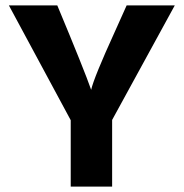

<svg xmlns="http://www.w3.org/2000/svg" viewBox="-20 -694 683 714"><path d="M397 0H243V-247L13 -674H193Q294 -432 319 -360Q329 -405 407 -576L451 -674H630L397 -248Z"/></svg>

Font: Hind Vadodara
Style: Bold
Weight: 700
Designer: Hitesh Malaviya
Foundry: Indian Type Foundry
Version: Version 0.702;PS 1.0;hotconv 1.0.81;makeotf.lib2.5.63406